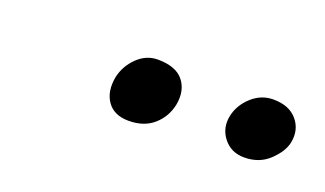

<svg xmlns="http://www.w3.org/2000/svg" viewBox="-32 -830 625 369"><g transform="rotate(20 281.0 -645.0)"><path d="M467.8 -587.9Q440.9 -587.9 425.3 -607.7Q409.7 -627.4 415 -653.8Q420.4 -677.7 439.5 -694.8Q458.5 -711.9 482.9 -711.9Q515.6 -711.9 532 -692.4Q548.3 -672.9 543 -646Q539.1 -626.5 518.8 -607.2Q498.5 -587.9 467.8 -587.9ZM234.9 -578.1Q205.1 -578.1 191.2 -597.9Q177.2 -617.7 183.1 -648.9Q188.5 -672.9 206.5 -690.4Q224.6 -708 248 -708Q285.2 -708 300.8 -688.5Q316.4 -668.9 311 -639.2Q305.7 -612.8 286.1 -595.5Q266.6 -578.1 234.9 -578.1Z"/></g></svg>

Font: Shantell Sans Bouncy
Style: Italic
Weight: 300
Italic angle: -11.31°
Designer: Stephen Nixon, Anya Danilova, Shantell Martin
Foundry: Arrow Type
Version: Version 1.006;[9816181b4]